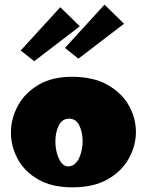

<svg xmlns="http://www.w3.org/2000/svg" viewBox="-20 -793 631 825"><path d="M291 12Q203 12 144 -22Q85 -56 56 -110Q27 -164 27 -223Q27 -283 56.5 -338Q86 -393 144.5 -428Q203 -463 289 -463Q381 -463 442 -428.5Q503 -394 533.5 -340Q564 -286 564 -226Q564 -167 533.5 -112Q503 -57 442.5 -22.5Q382 12 291 12ZM273 -78Q293 -78 307 -94Q321 -110 328 -135.5Q335 -161 335 -187Q335 -224 321 -253.5Q307 -283 277 -283Q246 -283 232 -253Q218 -223 218 -186Q218 -160 224.5 -135Q231 -110 243.5 -94Q256 -78 273 -78ZM317 -541 259 -587 429 -773 513 -691ZM127 -530 69 -576 239 -762 323 -680Z"/></svg>

Font: Marhey ExtraBold
Style: Regular
Weight: 800
Designer: Nur Syamsi & Bustanul Arifin
Foundry: Namelatype
Version: Version 1.000; ttfautohint (v1.8.4.7-5d5b)